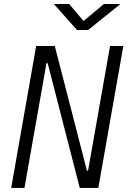

<svg xmlns="http://www.w3.org/2000/svg" viewBox="-20 -918 626 938"><path d="M369.6 0H460.4L582.5 -693.4H517.6L410.2 -84H404.8L247.6 -693.4H156.7L34.7 0H99.6L207 -609.4H212.9ZM356 -771.5H410.6L568.4 -898.4H487.8L388.2 -815.4L317.9 -898.4H243.2Z"/></svg>

Font: Cascadia Code NF Light
Style: Italic
Weight: 300
Italic angle: -10°
Monospace: yes
Designer: Aaron Bell
Foundry: Saja Typeworks
Version: Version 2404.023